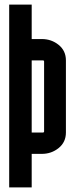

<svg xmlns="http://www.w3.org/2000/svg" viewBox="-20 -820 327 836"><path d="M20 -800H118V-650H162Q204 -650 235.5 -624.5Q267 -599 267 -557V-243Q267 -201 235.5 -175.5Q204 -150 162 -150H118V-4H20ZM167 -243Q172 -243 172 -248V-552Q172 -557 167 -557H118V-243Z"/></svg>

Font: Karantina
Style: Regular
Weight: 400
Designer: Rony Koch
Foundry: Rony Koch
Version: Version 1.000; ttfautohint (v1.8.3)